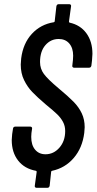

<svg xmlns="http://www.w3.org/2000/svg" viewBox="-20 -811 461 916"><path d="M228 4Q224 5 224 9L217 75Q215 85 206 85H154Q150 85 147.5 82Q145 79 146 75L155 9Q155 5 152 4Q97 -6 66.5 -45Q36 -84 36 -143Q36 -151 38 -171L42 -197Q42 -201 45 -204Q48 -207 53 -207H124Q129 -207 131.5 -204Q134 -201 133 -197L130 -176Q129 -170 129 -158Q129 -119 147.5 -97Q166 -75 197 -75Q236 -75 263.5 -106.5Q291 -138 291 -186Q291 -210 280.5 -229.5Q270 -249 253 -265.5Q236 -282 198 -313Q157 -348 134 -372Q111 -396 95 -428.5Q79 -461 79 -503Q79 -512 81 -532Q90 -604 132 -649.5Q174 -695 237 -705Q241 -706 241 -710L249 -781Q251 -791 260 -791H311Q315 -791 317.5 -788Q320 -785 319 -781L309 -708Q309 -705 312 -703Q363 -692 392 -652.5Q421 -613 421 -554Q421 -545 419 -523L416 -498Q414 -488 405 -488H333Q329 -488 326.5 -491Q324 -494 325 -498L328 -525Q329 -532 329 -545Q329 -582 310.5 -603.5Q292 -625 260 -625Q222 -625 196.5 -595.5Q171 -566 171 -515Q171 -483 189.5 -458Q208 -433 258 -391Q306 -351 331 -325.5Q356 -300 370 -270.5Q384 -241 384 -204Q384 -197 382 -177Q373 -105 331.5 -57Q290 -9 228 4Z"/></svg>

Font: Barlow Condensed Medium
Style: Italic
Weight: 500
Width: 3
Italic angle: -7°
Designer: Jeremy Tribby
Foundry: Tribby Type
Version: Version 1.408